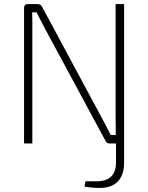

<svg xmlns="http://www.w3.org/2000/svg" viewBox="-20 -710 732 950"><path d="M594 -690V95Q594 157 562 189Q530 221 468 220Q454 220 433.5 218Q413 216 398 213L403 187H458Q554 187 554 93V0H521Q514 0 509 -4Q504 -8 501 -15L199 -575Q190 -592 180 -611.5Q170 -631 161 -649H139Q140 -630 140 -611Q140 -592 140 -573V0H99V-670Q99 -690 119 -690H165Q174 -690 179.5 -686.5Q185 -683 189 -675L483 -128Q494 -108 505.5 -86Q517 -64 528 -42H553Q553 -66 552.5 -89Q552 -112 552 -135V-690Z"/></svg>

Font: Exo 2 ExtraLight
Style: Regular
Weight: 250
Designer: Natanael Gama
Foundry: Natanael Gama
Version: Version 2.010